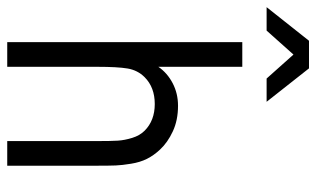

<svg xmlns="http://www.w3.org/2000/svg" viewBox="-230 -700 895 544"><g transform="rotate(90 218.0 -427.5)"><path d="M61 -855H139.2L233.9 -734.9H168L100.1 -811L32.2 -734.9H-34.2ZM64.9 -666H134.8V-428.2Q152.3 -453.6 181.4 -468.8Q210.4 -483.9 245.1 -483.9Q286.1 -483.9 317.6 -469.2Q349.1 -454.6 369.1 -433.1Q385.7 -415.5 395.5 -396Q405.3 -376.5 409.4 -350.8Q413.6 -325.2 414.3 -307.6Q415 -290 415 -255.9V0H345.2V-255.9Q345.2 -294.4 344 -313.5Q342.8 -332.5 336.2 -354Q329.6 -375.5 315.9 -389.2Q287.1 -418 240.2 -418Q192.9 -418 164.1 -389.2Q144.5 -369.6 139.6 -341.1Q134.8 -312.5 134.8 -255.9V0H64.9Z"/></g></svg>

Font: Gidolinya
Style: Regular
Weight: 400
Version: Version 1.0.3